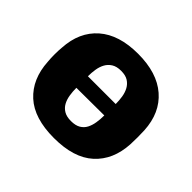

<svg xmlns="http://www.w3.org/2000/svg" viewBox="-130 -695 870 870"><g transform="rotate(45 305.5 -260.0)"><path d="M305 10Q178 10 112.5 -50Q47 -110 41 -215Q39 -235 39 -260Q39 -285 41 -305Q47 -411 115 -470.5Q183 -530 305 -530Q427 -530 495.5 -470.5Q564 -411 570 -305Q571 -285 571 -260Q571 -235 570 -215Q564 -110 498 -50Q432 10 305 10ZM394 -297Q394 -320 390.5 -342Q387 -364 377.5 -381.5Q368 -399 351 -410Q334 -421 305 -421Q277 -421 259.5 -410Q242 -399 232.5 -381.5Q223 -364 219.5 -342Q216 -320 216 -297ZM305 -99Q334 -99 351.5 -109.5Q369 -120 378 -137.5Q387 -155 390.5 -177.5Q394 -200 394 -224L216 -223Q216 -200 219.5 -177.5Q223 -155 232.5 -137.5Q242 -120 259.5 -109.5Q277 -99 305 -99Z"/></g></svg>

Font: Fz Rubik
Style: Bold
Weight: 700
Designer: Hubert and Fischer
Foundry: Hubert and Fischer
Version: Vit hóa bi FontZin.com